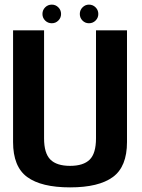

<svg xmlns="http://www.w3.org/2000/svg" viewBox="-20 -806 615 830"><path d="M283 4Q407 4 468 -40.8Q529 -85.5 529 -192V-675H395V-208Q395 -143 367.8 -116Q340.5 -89 283 -89Q225 -89 197.8 -116.2Q170.5 -143.5 170.5 -208V-675H36.5V-192Q36.5 -85.5 97.5 -40.8Q158.5 4 283 4ZM204 -705.5Q220.5 -705.5 232.2 -717.2Q244 -729 244 -745.5Q244 -762.5 232.2 -774.2Q220.5 -786 204 -786Q187 -786 175.2 -774.2Q163.5 -762.5 163.5 -745.5Q163.5 -729 175.2 -717.2Q187 -705.5 204 -705.5ZM364.5 -705.5Q381.5 -705.5 393.2 -717.2Q405 -729 405 -745.5Q405 -762.5 393.2 -774.2Q381.5 -786 364.5 -786Q348.5 -786 336.8 -774.2Q325 -762.5 325 -745.5Q325 -729 336.5 -717.2Q348 -705.5 364.5 -705.5Z"/></svg>

Font: Anybody SemiCondensed SemiBold
Style: Regular
Weight: 600
Width: 4
Version: Version 1.113;gftools[0.9.25]